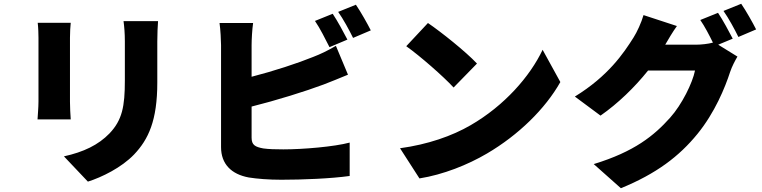

<svg xmlns="http://www.w3.org/2000/svg" viewBox="-20 -898 4040 1018"><path d="M818 -786H635C639 -756 642 -722 642 -678V-471C642 -333 628 -262 561 -191C501 -129 423 -92 319 -69L446 65C519 42 624 -9 691 -79C767 -159 814 -259 814 -460V-678C814 -722 816 -756 818 -786ZM355 -777H180C183 -752 184 -717 184 -698V-359C184 -328 180 -285 179 -265H355C353 -291 351 -333 351 -358V-698C351 -734 353 -752 355 -777Z M1744 -825 1650 -787C1677 -748 1706 -689 1727 -648L1822 -688C1804 -723 1769 -788 1744 -825ZM1867 -873 1773 -835C1800 -797 1832 -738 1852 -697L1946 -737C1929 -771 1893 -835 1867 -873ZM1322 -776H1144C1149 -742 1152 -681 1152 -659V-118C1152 -28 1207 26 1299 43C1343 50 1404 55 1472 55C1583 55 1735 49 1834 35V-142C1752 -120 1586 -106 1482 -106C1440 -106 1405 -107 1376 -111C1333 -119 1314 -129 1314 -168V-333C1446 -366 1600 -414 1696 -450C1731 -463 1781 -484 1825 -502L1761 -655C1715 -628 1679 -611 1640 -596C1559 -563 1431 -521 1314 -491V-659C1314 -688 1317 -742 1322 -776Z M2249 -776 2134 -653C2206 -602 2332 -492 2385 -434L2509 -561C2449 -625 2318 -729 2249 -776ZM2101 -112 2204 48C2330 28 2460 -24 2562 -84C2729 -182 2871 -321 2951 -463L2857 -634C2790 -493 2655 -338 2475 -234C2377 -177 2248 -132 2101 -112Z M3787 -830 3693 -792C3716 -759 3741 -711 3760 -672C3734 -665 3698 -661 3668 -661H3507C3522 -687 3546 -728 3569 -760L3392 -818C3381 -779 3357 -727 3339 -699C3286 -615 3205 -495 3028 -386L3164 -285C3256 -349 3345 -435 3416 -524H3665C3652 -459 3596 -344 3533 -274C3448 -179 3344 -94 3128 -28L3272 100C3460 23 3581 -69 3678 -188C3770 -301 3824 -433 3851 -516C3861 -546 3877 -576 3890 -598L3788 -661L3865 -693C3847 -728 3812 -793 3787 -830ZM3910 -878 3816 -840C3843 -802 3875 -743 3895 -702L3989 -742C3972 -776 3936 -840 3910 -878Z"/></svg>

Font: Noto Sans JP Black
Style: Regular
Weight: 900
Designer: Ryoko NISHIZUKA 西塚涼子 (kana, bopomofo & ideographs); Paul D. Hunt (Latin, Greek & Cyrillic); Sandoll Communications 산돌커뮤니
Foundry: Adobe
Version: Version 2.002;hotconv 1.0.116;makeotfexe 2.5.65601